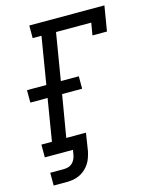

<svg xmlns="http://www.w3.org/2000/svg" viewBox="-131 -822 861 1074"><g transform="rotate(-15 300.0 -285.0)"><path d="M44 165V91H122Q135 91 148 87.5Q161 84 171 75Q181 66 187 53.5Q193 41 195 29L200 0H37V-74H98L138 -317H38V-389H150L195 -662H144V-735H579L555 -590H471L483 -661H279L234 -389H338V-317H222L181 -74H295L279 29Q275 47 269 65Q263 83 252.5 99Q242 115 227 128.5Q212 142 194.5 150Q177 158 158.5 161.5Q140 165 122 165Z"/></g></svg>

Font: Iosevka Etoile Oblique
Style: Regular
Weight: 400
Italic angle: -9°
Designer: Belleve Invis
Foundry: Belleve Invis
Version: Version 15.5.2; ttfautohint (v1.8.4)